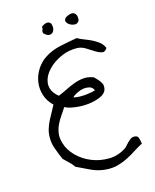

<svg xmlns="http://www.w3.org/2000/svg" viewBox="-161 -915 862 1068"><g transform="rotate(-20 270.5 -381.5)"><path d="M515.6 -9.8Q491.2 0 465.3 13.7Q439.5 27.3 411.6 39.1Q383.8 50.8 353.5 56.6Q335.9 60.5 317.4 60.5Q302.7 60.5 287.1 58.6Q238.3 51.8 199.2 28.8Q160.2 5.9 124 -15.6Q113.3 -35.2 99.6 -49.8Q85.9 -64.5 72.3 -81.1Q60.5 -115.2 51.8 -149.4Q44.9 -173.8 44.9 -198.2Q44.9 -208 45.9 -218.8Q48.8 -245.1 58.1 -267.1Q67.4 -289.1 79.6 -308.6Q91.8 -328.1 104.5 -346.2Q117.2 -364.3 127.9 -381.8Q98.6 -415 90.8 -454.1Q86.9 -471.7 86.9 -489.3Q86.9 -509.8 91.8 -529.3Q100.6 -565.4 124.5 -596.7Q148.4 -627.9 182.6 -646.5Q224.6 -668.9 275.4 -675.3Q326.2 -681.6 376 -685.5Q393.6 -672.9 414.6 -663.1Q435.5 -653.3 454.6 -641.6Q473.6 -629.9 489.3 -615.2Q504.9 -600.6 512.7 -577.1Q500 -561.5 487.3 -561.5Q484.4 -561.5 480.5 -563.5Q463.9 -568.4 444.8 -583Q425.8 -597.7 404.3 -613.8Q382.8 -629.9 356.4 -632.8Q345.7 -633.8 335 -633.8Q313.5 -633.8 292 -629.9Q258.8 -622.1 229 -606.9Q199.2 -591.8 176.8 -569.8Q154.3 -547.9 144.5 -523.4Q137.7 -506.8 137.7 -490.2Q137.7 -481.4 139.6 -471.7Q145.5 -444.3 172.9 -418Q199.2 -425.8 226.1 -436.5Q252.9 -447.3 279.8 -454.6Q306.6 -461.9 335 -461.9Q362.3 -461.9 391.6 -447.3Q398.4 -438.5 405.8 -429.7Q413.1 -420.9 418.5 -411.1Q423.8 -401.4 426.8 -391.6V-382.8Q426.8 -376 424.8 -368.2Q417 -342.8 384.8 -331.5Q352.5 -320.3 313.5 -319.3H305.7Q270.5 -319.3 237.3 -327.1Q199.2 -335 179.7 -348.6Q165 -329.1 148.4 -309.6Q131.8 -290 119.1 -268.1Q106.4 -246.1 100.6 -220.7Q97.7 -209 97.7 -196.3Q97.7 -180.7 101.6 -163.1Q110.4 -120.1 142.1 -82.5Q173.8 -44.9 218.8 -22Q263.7 1 315.4 4.9Q322.3 5.9 330.1 5.9Q374 5.9 415 -15.6Q422.9 -19.5 431.2 -27.8Q439.5 -36.1 448.2 -43.5Q457 -50.8 465.8 -56.2Q474.6 -61.5 483.4 -61.5Q505.9 -61.5 510.7 -46.9Q515.6 -32.2 515.6 -9.8ZM372.1 -377.9Q366.2 -396.5 349.6 -403.3Q335.9 -408.2 320.3 -408.2H313.5Q293 -406.2 273.9 -398.4Q254.9 -390.6 245.1 -381.8Q270.5 -373 307.6 -372.1H316.4Q347.7 -372.1 372.1 -377.9ZM421.9 -793.9V-790Q421.9 -773.4 414.1 -767.6Q406.2 -759.8 394.5 -759.8L393.6 -760.7Q381.8 -760.7 369.6 -768.1Q357.4 -775.4 352.5 -785.2Q348.6 -790 348.6 -795.9Q348.6 -799.8 350.6 -803.7Q353.5 -813.5 373 -820.3Q384.8 -824.2 393.6 -824.2Q403.3 -824.2 410.2 -819.3Q420.9 -810.5 421.9 -793.9ZM215.8 -810.5Q235.4 -822.3 248 -822.3H252.9Q265.6 -819.3 270.5 -808.6Q272.5 -801.8 272.5 -793V-784.2Q269.5 -769.5 261.7 -761.7Q253.9 -753.9 242.2 -753.9H240.2Q226.6 -754.9 210 -774.4Q209 -778.3 209 -781.2Q209 -789.1 212.9 -793.9Q215.8 -798.8 215.8 -806.6Z"/></g></svg>

Font: Crafty Girls
Style: Regular
Weight: 400
Designer: Crystal Kluge
Foundry: Font Diner, Inc DBA Tart Workshop
Version: Version 1.001